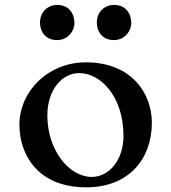

<svg xmlns="http://www.w3.org/2000/svg" viewBox="-20 -761 707 792"><path d="M60.1 -245.6C60.1 -128.9 130.9 11.7 335.9 11.7C511.7 11.7 606.4 -105.5 606.4 -254.9C606.4 -376 522.5 -503.9 334 -503.9C180.7 -503.9 60.1 -386.7 60.1 -245.6ZM175.3 -285.2C175.3 -387.2 233.4 -459.5 307.1 -459.5C395 -459.5 489.3 -362.8 489.3 -200.7C489.3 -99.6 429.7 -31.2 358.4 -31.2C264.6 -31.2 175.3 -142.1 175.3 -285.2ZM450.2 -595.7C493.2 -595.7 521.5 -631.8 521.5 -666C521.5 -704.1 499 -740.7 451.2 -740.7C408.2 -740.7 379.4 -709 379.4 -667.5C379.4 -632.8 399.9 -595.7 450.2 -595.7ZM215.8 -595.7C258.8 -595.7 287.1 -631.8 287.1 -666C287.1 -704.1 264.6 -740.7 216.8 -740.7C173.8 -740.7 145 -709 145 -667.5C145 -632.8 165.5 -595.7 215.8 -595.7Z"/></svg>

Font: Stoke
Style: Light
Weight: 300
Designer: Nicole Fally
Foundry: Nicole Fally
Version: Version 1.001